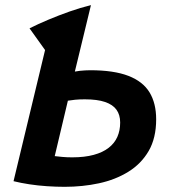

<svg xmlns="http://www.w3.org/2000/svg" viewBox="-20 -722 686 749"><path d="M232 6.8Q199.2 6.8 163.5 4.4Q127.8 2 94.4 -3.1Q61 -8.2 32.8 -15.2L155.8 -526.8L95.2 -611.5Q128.8 -628.5 168.8 -645.2Q208.8 -662 251.5 -677.1Q294.2 -692.2 334.8 -702L272 -442.8Q282 -444.8 292.1 -445.8Q302.2 -446.8 312.5 -447.4Q322.8 -448 332 -448Q424 -448 480.8 -426.1Q537.5 -404.2 563.4 -361.6Q589.2 -319 589.2 -256.5Q589.2 -183.5 560.1 -133.2Q531 -83 480.6 -51.9Q430.2 -20.8 366.2 -7Q302.2 6.8 232 6.8ZM261.5 -108.2Q310.2 -108.2 345.6 -117.9Q381 -127.5 403.9 -145.4Q426.8 -163.2 437.8 -188.1Q448.8 -213 448.8 -244Q448.8 -273.8 434.5 -293.8Q420.2 -313.8 390 -324.1Q359.8 -334.5 310.8 -334.5Q289.5 -334.5 273 -332.9Q256.5 -331.2 244.8 -329.2L193.5 -113Q205.2 -111.2 223.5 -109.8Q241.8 -108.2 261.5 -108.2Z"/></svg>

Font: Ubuntu Sans
Style: Italic
Weight: 400
Italic angle: -13.5°
Designer: Dalton Maag Ltd
Foundry: Dalton Maag Ltd
Version: Version 1.006